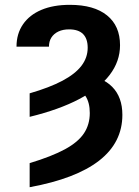

<svg xmlns="http://www.w3.org/2000/svg" viewBox="-20 -573 583 806"><path d="M104.5 -82.5V-181.2Q188.5 -205.6 242.2 -234.1Q295.9 -262.7 322 -296.9Q348.1 -331.1 348.1 -372.6Q348.1 -410.6 328.6 -430.2Q309.1 -449.7 270 -449.7Q244.1 -449.7 225.1 -440.7Q206.1 -431.6 195.8 -415.5Q185.5 -399.4 185.5 -377H49.3Q49.3 -431.2 76.4 -470.7Q103.5 -510.3 153.6 -531.5Q203.6 -552.7 273.4 -552.7Q374.5 -552.7 429.2 -508.5Q483.9 -464.4 483.9 -383.3Q483.9 -315.4 440.4 -258.5Q397 -201.7 312.7 -157.2Q228.5 -112.8 104.5 -82.5ZM290.5 -201.2 327.1 -260.3Q408.7 -251.5 451.2 -208.3Q493.7 -165 493.7 -90.8Q493.7 25.4 396.2 101.3Q298.8 177.2 104.5 212.9V111.8Q197.8 83.5 252.9 53.5Q308.1 23.4 332.5 -13.4Q356.9 -50.3 356.9 -98.6Q356.9 -142.6 338.9 -169.7Q320.8 -196.8 290.5 -201.2Z"/></svg>

Font: Inter Cardless Display
Style: Bold
Weight: 700
Designer: Rasmus Andersson
Foundry: rsms
Version: Version 4.001;git-9221beed3